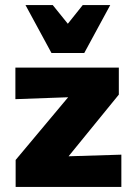

<svg xmlns="http://www.w3.org/2000/svg" viewBox="-20 -741 534 761"><path d="M42 -107 330 -451 374 -360 41 -348V-473H451V-366L169 -20L135 -118L461 -128V0H42ZM184 -531 217 -607 308 -721H417L314 -531ZM184 -531 81 -721H189L281 -607L314 -531Z"/></svg>

Font: Ysabeau SC Black
Style: Regular
Weight: 900
Designer: Christian Thalmann (Catharsis Fonts)
Version: Version 2.001;gftools[0.9.30]; featfreeze: smcp